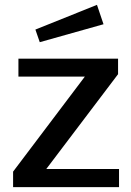

<svg xmlns="http://www.w3.org/2000/svg" viewBox="-20 -772 542 792"><path d="M471 0V-75H171L467 -466V-530H56V-456H330L34 -64V0ZM126 -650 144 -598 407 -672 380 -752Z"/></svg>

Font: Cheyenne Sans Medium
Style: Regular
Weight: 500
Designer: The Public Sans project authors (U.S. Web Design System), Libre Franklin designed by Pablo Impallari and Rodrigo Fuenzal
Foundry: The Cheyenne Sans Project Authors
Version: Version 2.007